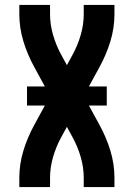

<svg xmlns="http://www.w3.org/2000/svg" viewBox="-20 -755 540 775"><path d="M58 0V-37Q58 -93 74.5 -147Q91 -201 118 -250L161 -329H89V-406H161L118 -485Q91 -534 74.5 -588Q58 -642 58 -698V-735H182V-698Q182 -656 194 -614.5Q206 -573 226 -536L250 -492L274 -536Q294 -573 306 -614.5Q318 -656 318 -698V-735H442V-698Q442 -642 425.5 -588Q409 -534 382 -485L339 -406H411V-329H339L382 -250Q409 -201 425.5 -147Q442 -93 442 -37V0H318V-37Q318 -79 306 -120.5Q294 -162 274 -199L250 -243L226 -199Q206 -162 194 -120.5Q182 -79 182 -37V0Z"/></svg>

Font: Iosevka Term Curly Extrabold
Style: Regular
Weight: 800
Designer: Belleve Invis
Foundry: Belleve Invis
Version: Version 32.3.0